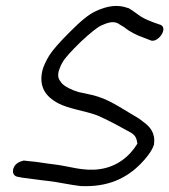

<svg xmlns="http://www.w3.org/2000/svg" viewBox="-20 -591 571 647"><path d="M499 -106C504 -143 485 -165 462 -181C454 -188 442 -196 429 -203C387 -227 346 -258 290 -271L244 -281C223 -287 196 -300 187 -312C178 -324 173 -331 178 -352C181 -361 185 -372 193 -385C200 -396 220 -419 252 -450C284 -480 308 -499 321 -505C343 -515 360 -520 376 -513L399 -499C417 -484 441 -472 467 -463L485 -456C511 -441 553 -501 516 -509L496 -516C484 -521 473 -525 464 -530C446 -539 433 -553 412 -564H411C376 -577 341 -571 304 -554C279 -543 251 -519 216 -484C181 -449 157 -422 146 -404C135 -386 127 -369 123 -354C109 -295 138 -264 174 -244C214 -223 266 -218 308 -202C346 -186 388 -162 423 -143C437 -133 440 -126 443 -107C417 -64 374 -29 316 -21C260 -13 214 -31 163 -37C134 -40 106 -46 77 -48L60 -50C59 -50 45 -46 40 -42C19 -29 17 2 41 5L57 8C84 11 114 16 144 19C178 23 216 32 252 36H253C343 40 406 10 454 -39C470 -55 492 -81 499 -104Z"/></svg>

Font: Stray Cat
Style: BdObl
Weight: 700
Version: Version 1.0